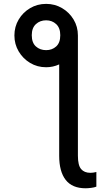

<svg xmlns="http://www.w3.org/2000/svg" viewBox="-20 -781 580 1005"><path d="M427.6 204.5Q358.3 204.5 324 160.9Q289.8 117.2 289.8 34.1V-443.9Q257.1 -429 221.6 -429Q175.4 -429 137.8 -451.5Q100.1 -474.1 77.8 -511.9Q55.4 -549.7 55.4 -595.2Q55.4 -641.3 77.8 -678.8Q100.1 -716.3 137.8 -738.5Q175.4 -760.7 221.6 -760.7Q267 -760.7 304.9 -738.5Q342.7 -716.3 365.2 -678.8Q387.8 -641.3 387.8 -595.2V34.1Q387.8 84.2 404.5 103.9Q421.2 123.6 453.1 123.6Q459.5 123.6 468.2 122.5Q476.9 121.4 484.4 119.3V196Q473.7 200.3 457 202.4Q440.3 204.5 427.6 204.5ZM221.6 -518.5Q252.5 -518.5 274 -537.8Q295.5 -557.2 295.5 -596.6Q295.5 -634.9 274 -654.8Q252.5 -674.7 221.6 -674.7Q189.6 -674.7 168 -654.8Q146.3 -634.9 146.3 -596.6Q146.3 -557.2 168 -537.8Q189.6 -518.5 221.6 -518.5Z"/></svg>

Font: Linik Sans
Style: Regular
Weight: 400
Designer: Rasmus Andersson (font), Marc Monis (original base), Kil Hyung-jin (Pretendard portions), Cristiano Sobral (main changes
Foundry: rsms
Version: Version 3.018;May 31, 2022;FontCreator 14.0.0.2814 64-bit; t